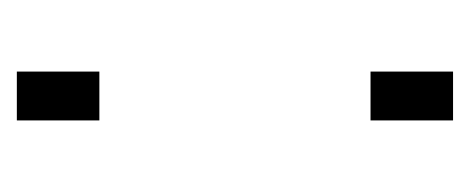

<svg xmlns="http://www.w3.org/2000/svg" viewBox="-185 -373 558 228"><g transform="rotate(-90 94.0 -259.0)"><path d="M65 -420V-518H123V-420ZM65 0V-98H123V0Z"/></g></svg>

Font: Raleway Thin
Style: Regular
Weight: 400
Version: Version 4.026